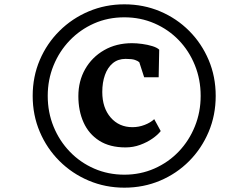

<svg xmlns="http://www.w3.org/2000/svg" viewBox="-20 -932 1088 887"><path d="M131 -489Q131 -578 163.8 -654.8Q196.5 -731.5 254.8 -789.2Q313 -847 390 -879.5Q467 -912 554.5 -912Q643 -912 719.8 -879.5Q796.5 -847 854 -789.2Q911.5 -731.5 944 -654.8Q976.5 -578 976.5 -489Q976.5 -400 944 -323Q911.5 -246 854 -188Q796.5 -130 719.8 -97.5Q643 -65 554.5 -65Q467 -65 390 -97.5Q313 -130 254.8 -188Q196.5 -246 163.8 -323Q131 -400 131 -489ZM200.5 -489Q200.5 -413 227.5 -347Q254.5 -281 302.8 -231Q351 -181 415.5 -153Q480 -125 554.5 -125Q629 -125 693.5 -153.5Q758 -182 805.8 -232Q853.5 -282 880.2 -348Q907 -414 907 -489Q907 -565 880.2 -631Q853.5 -697 805.8 -746.5Q758 -796 693.5 -824Q629 -852 554.5 -852Q478.5 -852 414.2 -823.5Q350 -795 302 -745Q254 -695 227.2 -629.2Q200.5 -563.5 200.5 -489ZM560 -251Q487 -251 438.5 -282Q390 -313 366 -366.5Q342 -420 342 -488Q342 -557.5 373.5 -612.8Q405 -668 461 -700.2Q517 -732.5 590 -732.5Q611.5 -732.5 637 -729Q662.5 -725.5 684.2 -718.8Q706 -712 715.5 -702.5L713 -575H646L623.5 -644.5Q617 -650.5 603.5 -655.2Q590 -660 560.5 -660Q525 -660 501 -640Q477 -620 464.8 -585.5Q452.5 -551 452.5 -507Q452.5 -434 491.2 -389.2Q530 -344.5 592 -344.5Q621 -344.5 648.2 -355Q675.5 -365.5 692.5 -381.5L722.5 -326.5Q709 -309 684.2 -291.8Q659.5 -274.5 627.5 -262.8Q595.5 -251 560 -251Z"/></svg>

Font: Merriweather 28pt ExtraBold
Style: Italic
Weight: 800
Italic angle: -7.8°
Version: Version 2.101